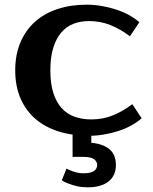

<svg xmlns="http://www.w3.org/2000/svg" viewBox="-20 -560 655 820"><path d="M350 -540Q382 -540 414 -534.5Q446 -529 475.5 -519.5Q505 -510 530.5 -496Q556 -482 575 -465L535 -405Q494 -436 451.5 -453Q409 -470 360 -470Q324 -470 294 -458.5Q264 -447 242 -421.5Q220 -396 207.5 -356Q195 -316 195 -260Q195 -204 207.5 -164Q220 -124 243 -98.5Q266 -73 298.5 -61.5Q331 -50 370 -50Q419 -50 461.5 -67Q504 -84 545 -115L585 -55Q566 -38 540.5 -24Q515 -10 485.5 -0.5Q456 9 424 14.5Q392 20 360 20Q289 20 230.5 1.5Q172 -17 131 -52.5Q90 -88 67.5 -140Q45 -192 45 -260Q45 -327 67.5 -379.5Q90 -432 130 -467.5Q170 -503 226 -521.5Q282 -540 350 -540ZM355 240Q330 240 310 235.5Q290 231 275 225Q257 219 244 210L264 160Q275 166 286 170Q296 174 308.5 177Q321 180 335 180Q369 180 382 170Q395 160 395 145Q395 130 382 120Q369 110 335 110H290V0H370V50Q419 54 447 77Q475 100 475 145Q475 190 443.5 215Q412 240 355 240Z"/></svg>

Font: Prosto One
Style: Regular
Weight: 400
Designer: Pavel Emelyanov and Jovanny lemonad
Foundry: Pavel Emelyanov and Jovanny Lemonad
Version: Version 1.001